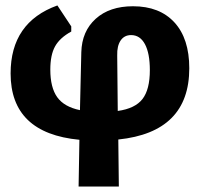

<svg xmlns="http://www.w3.org/2000/svg" viewBox="-20 -501 736 706"><path d="M279 -309Q281 -386 332 -432Q383 -478 469 -478Q567 -478 621.5 -418.5Q676 -359 676 -250Q676 -15 415 12L417 185H269L272 13Q19 -11 19 -231Q19 -419 191 -481L242 -404V-385Q200 -362 182.5 -330.5Q165 -299 165 -245Q165 -179 190.5 -143.5Q216 -108 274 -96ZM411 -297 413 -93Q477 -102 504 -137Q531 -172 531 -243Q531 -305 513 -338.5Q495 -372 462 -372Q437 -372 423.5 -352Q410 -332 411 -297Z"/></svg>

Font: Alegreya Sans SC ExtraBold
Style: Regular
Weight: 800
Designer: Juan Pablo del Peral
Foundry: Huerta Tipografica
Version: Version 2.007